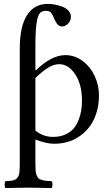

<svg xmlns="http://www.w3.org/2000/svg" viewBox="-20 -718 559 972"><path d="M159.2 -323.2V-57.1Q198.2 -24.9 249 -24.9Q282.7 -24.9 309.1 -36.4Q335.4 -47.9 351.3 -65.9Q367.2 -84 377.2 -108.9Q387.2 -133.8 391.1 -158.2Q395 -182.6 395 -209Q395 -290 360.8 -341.6Q326.7 -393.1 279.8 -393.1Q252 -393.1 223.1 -375Q194.3 -356.9 159.2 -323.2ZM159.2 -11.2V107.9Q159.2 129.9 160.2 143.3Q161.1 156.7 165 167.5Q168.9 178.2 173.3 183.3Q177.7 188.5 188.7 192.1Q199.7 195.8 210.2 197Q220.7 198.2 241.2 199.2Q245.6 203.6 245.6 216.6Q245.6 229.5 241.2 233.9Q155.3 231.9 121.1 231.9Q91.8 231.9 7.8 233.9Q3.4 229.5 3.4 216.6Q3.4 203.6 7.8 199.2Q33.7 197.8 45.4 195.6Q57.1 193.4 66.4 183.6Q75.7 173.8 77.9 157Q80.1 140.1 80.1 107.9V-471.2Q80.1 -584.5 116.9 -641.4Q153.8 -698.2 221.2 -698.2Q237.8 -698.2 256.3 -695.1Q274.9 -691.9 294.2 -684.8Q313.5 -677.7 326.2 -664.3Q338.9 -650.9 338.9 -632.8Q338.9 -612.8 324.7 -598.4Q310.5 -584 293.9 -584Q272 -584 257.8 -616.2Q246.1 -645 238 -654.1Q230 -663.1 211.9 -663.1Q191.9 -663.1 181.4 -650.9Q170.9 -638.7 165 -599.9Q159.2 -561 159.2 -485.8V-359.9Q240.2 -439 311 -439Q357.4 -439 397 -410.2Q436.5 -381.3 458.7 -334.5Q481 -287.6 481 -234.9Q481 -168 455.1 -113Q429.2 -58.1 376.7 -24.2Q324.2 9.8 252.9 9.8Q216.8 9.8 159.2 -11.2Z"/></svg>

Font: Common Serif
Style: Regular
Weight: 400
Designer: Philipp H. Poll, Khaled Hosny
Foundry: Stefan Peev, Context Ltd.
Version: Version 1.026